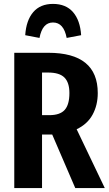

<svg xmlns="http://www.w3.org/2000/svg" viewBox="-20 -962 556 982"><path d="M365 0 247 -274H238H195V0H53V-692H227Q480 -692 480 -486Q480 -424 453.5 -375.5Q427 -327 372 -301L516 0ZM335 -486Q335 -540 309.5 -565.5Q284 -591 226 -591H195V-373H232Q287 -373 311 -400Q335 -427 335 -486ZM395 -782 321 -768Q306 -847 251 -847Q197 -847 182 -768L109 -782Q114 -858 150 -900Q186 -942 251 -942Q317 -942 353.5 -900Q390 -858 395 -782Z"/></svg>

Font: Fira Sans Compressed SemiBold
Style: Regular
Weight: 600
Width: 1
Designer: bBox Type GmbH & Carrois Corporate GbR & Edenspiekermann AG
Foundry: bBox Type GmbH & Carrois Corporate GbR & Edenspiekermann AG
Version: Version 4.301